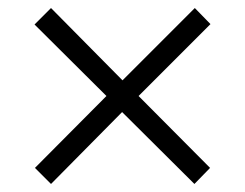

<svg xmlns="http://www.w3.org/2000/svg" viewBox="-20 -592 611 478"><path d="M465 -572 285 -392 107 -572 66 -531 245 -353 67 -174 107 -134 284 -313 464 -134 503 -174 325 -353 504 -532Z"/></svg>

Font: Noto Sans Syriac Light
Style: Regular
Weight: 300
Designer: Patrick Giasson and the Monotype Design Team
Foundry: Monotype Imaging Inc.
Version: Version 3.000